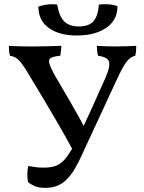

<svg xmlns="http://www.w3.org/2000/svg" viewBox="-20 -901 698 930"><path d="M201 9Q167 9 147 0Q127 -9 116 -19Q112 -35 112.5 -58.5Q113 -82 117 -97Q134 -94 152 -91.5Q170 -89 191 -89Q235 -89 260 -102Q285 -115 305 -143Q325 -171 351 -219Q387 -294 422 -370.5Q457 -447 492 -527Q514 -578 508.5 -601Q503 -624 455 -631Q452 -642 450.5 -655Q449 -668 449 -679Q463 -678 477.5 -677.5Q492 -677 507 -676.5Q522 -676 538 -676Q561 -676 590 -677Q619 -678 640 -679Q640 -666 639 -654Q638 -642 635 -631Q615 -626 601 -611Q587 -596 574 -572Q561 -548 546 -516L374 -145Q346 -83 319 -49.5Q292 -16 263 -3.5Q234 9 201 9ZM340 -161Q301 -233 264 -297Q227 -361 194 -416.5Q161 -472 134 -516Q107 -563 90 -586.5Q73 -610 60 -619Q47 -628 28 -631Q25 -643 24 -655.5Q23 -668 23 -679Q33 -678 48.5 -677.5Q64 -677 81.5 -676.5Q99 -676 117 -676Q135 -676 150 -676Q174 -676 210 -677Q246 -678 277 -679Q277 -667 275.5 -654.5Q274 -642 272 -631Q241 -628 227.5 -621Q214 -614 218.5 -596Q223 -578 242 -542Q269 -496 287.5 -464Q306 -432 322.5 -404Q339 -376 356.5 -344.5Q374 -313 398 -268ZM352 -729Q268 -729 217 -765Q166 -801 166 -869Q184 -876 208.5 -879Q233 -882 257 -879Q266 -824 290 -798.5Q314 -773 362 -773Q411 -773 433 -798.5Q455 -824 459 -879Q481 -882 506.5 -880Q532 -878 549 -871Q549 -825 524 -793.5Q499 -762 454.5 -745.5Q410 -729 352 -729Z"/></svg>

Font: Vollkorn Medium
Style: Regular
Weight: 500
Designer: Friedrich Althausen
Foundry: Friedrich Althausen
Version: Version 5.000